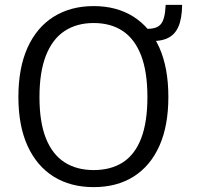

<svg xmlns="http://www.w3.org/2000/svg" viewBox="-20 -758 812 788"><path d="M364.5 10Q269.5 10 200.2 -33.2Q131 -76.5 93.2 -159Q55.5 -241.5 55.5 -360Q55.5 -479.5 93.2 -562.8Q131 -646 200.5 -689.5Q270 -733 364.5 -733Q459 -733 527.8 -689.5Q596.5 -646 633.8 -563Q671 -480 671 -360Q671 -241.5 634 -159Q597 -76.5 528.2 -33.2Q459.5 10 364.5 10ZM364.5 -60Q435.5 -60 484.8 -92Q534 -124 559.5 -190.5Q585 -257 585 -359.5Q585 -463.5 559 -530.8Q533 -598 483.8 -630.8Q434.5 -663.5 364.5 -663.5Q294.5 -663.5 244.8 -630.5Q195 -597.5 168.5 -530Q142 -462.5 142 -359.5Q142 -256.5 168.5 -190.2Q195 -124 244.8 -92Q294.5 -60 364.5 -60ZM727.5 -738Q727 -682 711.8 -647.5Q696.5 -613 663 -599.2Q629.5 -585.5 575 -591.5V-639.5Q597.5 -639 613 -642.8Q628.5 -646.5 638.2 -656.8Q648 -667 653.2 -686.8Q658.5 -706.5 660 -738Z"/></svg>

Font: Public Sans Thin Light
Style: Regular
Weight: 300
Version: Version 1.007